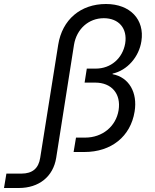

<svg xmlns="http://www.w3.org/2000/svg" viewBox="-153 -760 773 960"><path d="M-133 180H-59C42 180 113 123 128 29L217 -536C230 -615 290 -669 366 -669C441 -669 485 -618 473 -543C460 -468 401 -417 326 -417H281L270 -347H323C405 -347 453 -291 440 -209C427 -128 359 -72 273 -72H227L215 0H269C404 0 500 -78 520 -202C536 -298 491 -374 410 -389V-392C483 -408 542 -475 554 -554C571 -662 498 -740 377 -740C250 -740 158 -662 138 -536L48 29C40 82 9 108 -46 108H-121Z"/></svg>

Font: JetBrains Mono Light
Style: Italic
Weight: 336
Italic angle: -9°
Monospace: yes
Designer: Philipp Nurullin, Konstantin Bulenkov
Foundry: JetBrains
Version: Version 2.305